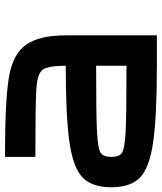

<svg xmlns="http://www.w3.org/2000/svg" viewBox="42 -708 665 790"><g transform="rotate(-90 375.0 -312.5)"><path d="M500 -125V-250Q289.1 -250 222.7 -246.1Q156.2 -242.2 140.6 -230.5Q125 -218.8 125 -187.5Q125 -156.2 140.6 -144.5Q156.2 -132.8 222.7 -128.9Q289.1 -125 500 -125ZM625 -375V0H500Q289.1 0 183.6 -15.6Q78.1 -31.2 39.1 -70.3Q0 -109.4 0 -187.5Q0 -265.6 39.1 -304.7Q78.1 -343.8 183.6 -359.4Q289.1 -375 500 -375Q500 -445.3 484.4 -468.8Q468.8 -492.2 402.3 -496.1Q335.9 -500 125 -500V-625Q351.6 -625 449.2 -609.4Q546.9 -593.8 585.9 -539.1Q625 -484.4 625 -375Z"/></g></svg>

Font: CraftyPE
Style: Regular
Weight: 400
Designer: Erek Butcher
Foundry: Haunted Coop
Version: Version 0.018;April 4, 2024;FontCreator 15.0.0.2962 64-bit